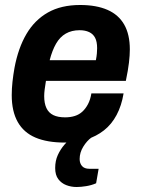

<svg xmlns="http://www.w3.org/2000/svg" viewBox="-20 -559 565 769"><path d="M239 12Q169 12 122 -8Q75 -28 51 -70.5Q27 -113 27 -178Q27 -204 30 -231.5Q33 -259 38 -287Q53 -367 86 -423Q119 -479 172 -509Q225 -539 301 -539Q366 -539 410.5 -519.5Q455 -500 477.5 -460.5Q500 -421 500 -361Q500 -338 496.5 -308Q493 -278 484 -235H164Q161 -217 159 -201.5Q157 -186 157 -174Q157 -145 166 -126Q175 -107 193.5 -98Q212 -89 241 -89Q262 -89 279.5 -94.5Q297 -100 310 -112Q323 -124 332.5 -142Q342 -160 346 -185H475Q467 -136 447 -98.5Q427 -61 396.5 -37Q366 -13 326.5 -0.5Q287 12 239 12ZM179 -318H364Q367 -333 368 -345Q369 -357 369 -366Q369 -392 361 -407.5Q353 -423 337 -430.5Q321 -438 299 -438Q267 -438 243.5 -424.5Q220 -411 204.5 -384Q189 -357 179 -318ZM287 190Q265 190 245.5 182.5Q226 175 213.5 158.5Q201 142 201 114Q201 85 211.5 62Q222 39 238 20.5Q254 2 270 -12H347L346 -8Q328 5 313.5 28.5Q299 52 299 78Q299 95 308.5 106Q318 117 338 117H375L365 175Q347 183 325.5 186.5Q304 190 287 190Z"/></svg>

Font: Archivo SemiCondensed
Style: Bold Italic
Weight: 700
Width: 4
Italic angle: -10°
Designer: Hector Gatti
Foundry: Omnibus-Type
Version: Version 2.001